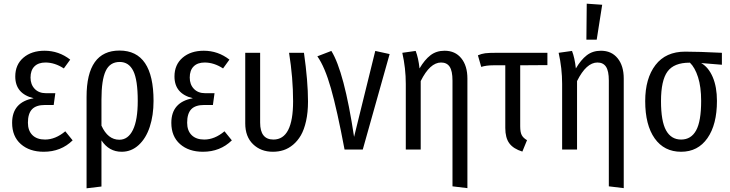

<svg xmlns="http://www.w3.org/2000/svg" viewBox="-20 -813 3967 1044"><path d="M222.2 -537.1Q299.8 -537.1 361.8 -488.8L327.1 -440.9Q277.8 -473.1 227.1 -473.1Q188.5 -473.1 167.2 -451.9Q146 -430.7 146 -391.1Q146 -353.5 168.7 -329.8Q191.4 -306.2 230 -306.2H280.8L272 -242.2H225.1Q176.3 -242.2 154.1 -218.8Q131.8 -195.3 131.8 -146Q131.8 -102.5 156.2 -78.4Q180.7 -54.2 225.1 -54.2Q281.2 -54.2 335 -99.1L375 -49.8Q311.5 12.2 217.8 12.2Q140.6 12.2 93.3 -29.5Q45.9 -71.3 45.9 -145Q45.9 -257.8 163.1 -278.8Q63 -303.2 63 -397Q63 -461.4 107.2 -499.3Q151.4 -537.1 222.2 -537.1Z M629.9 -538.1Q814.9 -538.1 814.9 -264.2Q814.9 -186 794.4 -123.5Q773.9 -61 734.1 -24.4Q694.3 12.2 641.6 12.2Q572.3 12.2 531.7 -49.8V201.2L450.7 210.9V-286.1Q450.7 -538.1 629.9 -538.1ZM628.9 -53.2Q676.8 -53.2 702.9 -106.9Q729 -160.6 729 -264.2Q729 -378.4 704.8 -427.2Q680.7 -476.1 630.9 -476.1Q577.6 -476.1 554.7 -427Q531.7 -377.9 531.7 -272V-129.9Q566.4 -53.2 628.9 -53.2Z M1087.9 -537.1Q1165.5 -537.1 1227.5 -488.8L1192.9 -440.9Q1143.6 -473.1 1092.8 -473.1Q1054.2 -473.1 1033 -451.9Q1011.7 -430.7 1011.7 -391.1Q1011.7 -353.5 1034.4 -329.8Q1057.1 -306.2 1095.7 -306.2H1146.5L1137.7 -242.2H1090.8Q1042 -242.2 1019.8 -218.8Q997.6 -195.3 997.6 -146Q997.6 -102.5 1022 -78.4Q1046.4 -54.2 1090.8 -54.2Q1147 -54.2 1200.7 -99.1L1240.7 -49.8Q1177.2 12.2 1083.5 12.2Q1006.3 12.2 959 -29.5Q911.6 -71.3 911.6 -145Q911.6 -257.8 1028.8 -278.8Q928.7 -303.2 928.7 -397Q928.7 -461.4 972.9 -499.3Q1017.1 -537.1 1087.9 -537.1Z M1632.8 -525.9Q1654.8 -371.1 1654.8 -261.2Q1654.8 -202.1 1644.3 -155Q1633.8 -107.9 1616 -77.1Q1598.1 -46.4 1573.5 -25.9Q1548.8 -5.4 1521.7 3.4Q1494.6 12.2 1463.9 12.2Q1398.4 12.2 1356 -28.8Q1313.5 -69.8 1313.5 -142.1V-525.9H1394.5V-146Q1394.5 -54.2 1466.8 -54.2Q1573.7 -54.2 1573.7 -262.2Q1573.7 -389.2 1551.8 -525.9Z M1781.7 -536.1Q1851.6 -423.8 1905.3 -68.8L2020.5 -536.1L2098.6 -519L1952.6 0H1853.5Q1813 -215.3 1779.5 -332.5Q1746.1 -449.7 1705.6 -506.8Z M2397.5 -537.1Q2455.1 -537.1 2488.3 -496.1Q2521.5 -455.1 2521.5 -386.2V210L2440.4 200.2V-375Q2440.4 -427.2 2425 -450.2Q2409.7 -473.1 2378.4 -473.1Q2317.9 -473.1 2267.6 -372.1V0H2186.5V-356.9Q2186.5 -441.9 2167.5 -525.9L2240.2 -536.1Q2254.9 -498.5 2261.2 -440.9Q2288.6 -487.8 2320.6 -512.5Q2352.5 -537.1 2397.5 -537.1Z M2956.5 -459 2808.6 -458V-126Q2808.6 -94.2 2816.9 -78.4Q2825.2 -62.5 2845.7 -50.8L2820.3 11.2Q2771.5 -3.9 2749.5 -33.7Q2727.5 -63.5 2727.5 -117.2V-458H2663.6Q2623.5 -458 2596.7 -449.2L2578.6 -512.2Q2598.6 -521 2618.2 -523.4Q2637.7 -525.9 2679.7 -525.9H2956.5Z M3254.4 -787.1 3224.6 -597.2H3168.5L3170.4 -793ZM3247.6 -537.1Q3305.2 -537.1 3338.4 -496.1Q3371.6 -455.1 3371.6 -386.2V210L3290.5 200.2V-375Q3290.5 -427.2 3275.1 -450.2Q3259.8 -473.1 3228.5 -473.1Q3168 -473.1 3117.7 -372.1V0H3036.6V-356.9Q3036.6 -441.9 3017.6 -525.9L3090.3 -536.1Q3105 -498.5 3111.3 -440.9Q3138.7 -487.8 3170.7 -512.5Q3202.6 -537.1 3247.6 -537.1Z M3905.3 -525.9V-460.9L3792.5 -470.2Q3832.5 -447.3 3855.5 -393.8Q3878.4 -340.3 3878.4 -264.2Q3878.4 -135.7 3826.7 -61.8Q3774.9 12.2 3683.6 12.2Q3591.3 12.2 3539.8 -60.5Q3488.3 -133.3 3488.3 -263.2Q3488.3 -386.7 3544.2 -459.5Q3600.1 -532.2 3705.6 -532.2Q3777.3 -532.2 3905.3 -525.9ZM3792.5 -264.2Q3792.5 -340.8 3775.6 -393.3Q3758.8 -445.8 3731.4 -472.2H3729.5Q3644.5 -472.2 3609.4 -423.8Q3574.2 -375.5 3574.2 -263.2Q3574.2 -153.8 3601.8 -104Q3629.4 -54.2 3683.6 -54.2Q3737.8 -54.2 3765.1 -103.8Q3792.5 -153.3 3792.5 -264.2Z"/></svg>

Font: Fira Sans Compressed Book
Style: Regular
Weight: 350
Width: 1
Designer: Carrois Corporate & Edenspiekermann AG
Foundry: Carrois Corporate GbR & Edenspiekermann AG
Version: Version 4.203;PS 004.203;hotconv 1.0.88;makeotf.lib2.5.64775